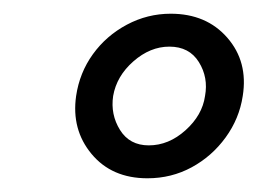

<svg xmlns="http://www.w3.org/2000/svg" viewBox="-20 -720 376 280"><path d="M91 -580Q84 -531 113.5 -495.5Q143 -460 195 -460Q230 -460 259.5 -476Q289 -492 309 -519.5Q329 -547 334 -580Q342 -630 311.5 -665Q281 -700 229 -700Q195 -700 165 -684Q135 -668 115.5 -641Q96 -614 91 -580ZM145 -580Q150 -609 174.5 -630.5Q199 -652 227 -652Q256 -652 270 -629.5Q284 -607 279 -580Q275 -552 250.5 -530Q226 -508 197 -508Q169 -508 155 -530.5Q141 -553 145 -580Z"/></svg>

Font: Jost* 500 Medium Italic
Style: Italic
Weight: 500
Italic angle: -10°
Version: Version 3.200; ttfautohint (v0.97) -l 8 -r 50 -G 200 -x 14 -